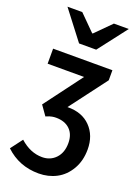

<svg xmlns="http://www.w3.org/2000/svg" viewBox="-175 -817 792 1095"><g transform="rotate(20 221.5 -269.0)"><path d="M206.1 206.1Q86.9 206.1 3.9 127L58.1 55.2Q121.1 111.8 192.9 111.8Q242.7 111.8 274.9 77.6Q307.1 43.5 307.1 -14.2Q307.1 -67.4 276.4 -97.2Q245.6 -127 191.9 -127Q179.2 -127 168.2 -124.8Q157.2 -122.6 152.3 -120.8Q147.5 -119.1 131.8 -112.8L90.8 -170.9L262.2 -399.9H41V-491.2H400.9V-430.2L231.9 -206.1Q320.3 -207.5 371.6 -155Q422.9 -102.5 422.9 -18.1Q422.9 51.3 392.3 103.3Q361.8 155.3 313.2 180.7Q264.6 206.1 206.1 206.1ZM169.9 -569.8 36.1 -744.1H126L220.2 -649.9H224.1L317.9 -744.1H408.2L273.9 -569.8Z"/></g></svg>

Font: Source Sans 3 Semibold
Style: Regular
Weight: 600
Designer: Paul D. Hunt
Foundry: Adobe
Version: Version 3.052;hotconv 1.1.0;makeotfexe 2.6.0